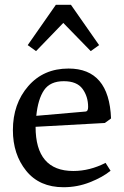

<svg xmlns="http://www.w3.org/2000/svg" viewBox="-20 -775 518 804"><path d="M34 -230Q34 -340 98 -414Q162 -488 267 -488Q437 -488 445 -279L419 -260L129 -244Q129 -59 287 -59Q356 -59 422 -93L443 -60Q410 -33 357 -12Q304 9 246 9Q145 9 89.5 -60Q34 -129 34 -230ZM132 -290 339 -308Q349 -309 349 -327Q349 -371 325.5 -403Q302 -435 247 -435Q190 -435 164.5 -397.5Q139 -360 132 -290ZM277 -755 395 -586 360 -561 245 -679 131 -561 96 -586 214 -755Z"/></svg>

Font: Poly
Style: Regular
Weight: 400
Designer: Jos Nicols Silva Schwarzenberg
Foundry: Jose Nicolas Silva Schwarzenberg
Version: Version 1.001